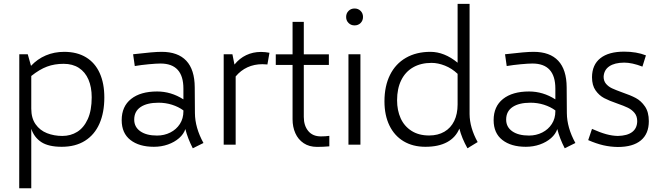

<svg xmlns="http://www.w3.org/2000/svg" viewBox="-20 -761 3478 1010"><path d="M528.8 -248.5Q528.8 -168.9 503.2 -110.6Q477.5 -52.2 427.2 -20.5Q377 11.2 304.7 11.2Q235.4 11.2 197.5 -13.4Q159.7 -38.1 144.5 -83.5V229.5H81.1L81.5 -475.6H126L143.1 -414.6Q176.8 -450.7 221.2 -469.5Q265.6 -488.3 317.4 -488.3Q385.3 -488.3 432.6 -459.5Q480 -430.7 504.4 -376.7Q528.8 -322.8 528.8 -248.5ZM462.4 -249.5Q462.4 -302.7 445.3 -342.5Q428.2 -382.3 395 -403.8Q361.8 -425.3 314.9 -425.3Q266.6 -425.3 227.3 -410.6Q188 -396 144.5 -361.3V-189.5Q144.5 -139.6 167.2 -107.4Q189.9 -75.2 227.1 -60.5Q264.2 -45.9 308.1 -45.9Q351.6 -45.9 386.2 -67.4Q420.9 -88.9 441.7 -134.5Q462.4 -180.2 462.4 -249.5Z M994.1 19Q967.3 -33.2 955.1 -82Q946.3 -55.7 922.1 -34.4Q897.9 -13.2 863.5 -1Q829.1 11.2 789.6 11.2Q711.9 11.2 666 -24.7Q620.1 -60.5 620.1 -128.9Q620.1 -201.2 669.7 -240.5Q719.2 -279.8 806.6 -279.8Q879.9 -279.8 944.8 -238.3V-294.9Q944.8 -426.8 824.2 -426.8Q802.7 -426.8 762.9 -423.1Q723.1 -419.4 689 -413.6L680.2 -475.6Q739.7 -482.4 773.7 -485.4Q807.6 -488.3 830.6 -488.3Q916 -488.3 960 -441.4Q1003.9 -394.5 1004.4 -301.8L1005.4 -166Q1005.9 -89.4 1050.3 -8.8ZM944.8 -175.3V-180.2Q918.9 -199.2 885 -210Q851.1 -220.7 814 -220.7Q753.4 -220.7 719.7 -198Q686 -175.3 686 -131.8Q686 -92.8 718.3 -70.3Q750.5 -47.9 806.2 -47.9Q844.2 -47.9 876 -64Q907.7 -80.1 926.3 -108.9Q944.8 -137.7 944.8 -175.3Z M1353 -487.8Q1374.5 -487.8 1397.5 -483.4L1386.7 -421.9Q1373.5 -423.3 1360.4 -423.3Q1317.4 -423.3 1281.7 -407Q1246.1 -390.6 1219.7 -358.9V0H1156.7V-475.6H1202.6L1213.4 -421.4Q1239.7 -454.1 1275.1 -470.9Q1310.5 -487.8 1353 -487.8Z M1712.4 -46.4V8.8Q1680.2 11.7 1647.9 11.7Q1606.4 11.7 1577.4 -7.8Q1548.3 -27.3 1533.7 -60.3Q1519 -93.3 1519 -133.3V-419.4H1430.7V-475.1H1519V-646H1578.1V-475.1H1710V-419.4H1578.1V-146Q1578.1 -100.1 1601.6 -71.8Q1625 -43.5 1668 -43.5Q1691.9 -43.5 1712.4 -46.4Z M1800.8 -671.9Q1800.8 -690.9 1813.5 -703.6Q1826.2 -716.3 1845.2 -716.3Q1864.3 -716.3 1877 -703.6Q1889.6 -690.9 1889.6 -671.9Q1889.6 -652.8 1877 -640.1Q1864.3 -627.4 1845.2 -627.4Q1826.2 -627.4 1813.5 -640.1Q1800.8 -652.8 1800.8 -671.9ZM1813 -475.6H1876V0H1813Z M2439 19Q2408.7 -35.2 2396.5 -84.5Q2377 -37.6 2331.8 -13.2Q2286.6 11.2 2217.8 11.2Q2151.9 11.2 2103.3 -17.8Q2054.7 -46.9 2028.6 -100.8Q2002.4 -154.8 2002.4 -228Q2002.4 -308.1 2031.5 -366.7Q2060.5 -425.3 2115.2 -456.8Q2169.9 -488.3 2244.1 -488.3Q2317.4 -488.3 2387.2 -431.2V-740.7H2450.2V-161.1Q2450.7 -89.4 2492.7 -13.7ZM2387.2 -211.4V-372.6Q2356.9 -401.4 2320.3 -415.8Q2283.7 -430.2 2250.5 -430.2Q2193.8 -430.2 2153.1 -406.7Q2112.3 -383.3 2090.6 -339.1Q2068.8 -294.9 2068.8 -233.4Q2068.8 -180.7 2087.6 -138.9Q2106.4 -97.2 2144.5 -72.8Q2182.6 -48.3 2237.3 -48.3Q2283.7 -48.3 2317.6 -68.1Q2351.6 -87.9 2369.4 -124.8Q2387.2 -161.6 2387.2 -211.4Z M2950.7 19Q2923.8 -33.2 2911.6 -82Q2902.8 -55.7 2878.7 -34.4Q2854.5 -13.2 2820.1 -1Q2785.6 11.2 2746.1 11.2Q2668.5 11.2 2622.6 -24.7Q2576.7 -60.5 2576.7 -128.9Q2576.7 -201.2 2626.2 -240.5Q2675.8 -279.8 2763.2 -279.8Q2836.4 -279.8 2901.4 -238.3V-294.9Q2901.4 -426.8 2780.8 -426.8Q2759.3 -426.8 2719.5 -423.1Q2679.7 -419.4 2645.5 -413.6L2636.7 -475.6Q2696.3 -482.4 2730.2 -485.4Q2764.2 -488.3 2787.1 -488.3Q2872.6 -488.3 2916.5 -441.4Q2960.4 -394.5 2960.9 -301.8L2961.9 -166Q2962.4 -89.4 3006.8 -8.8ZM2901.4 -175.3V-180.2Q2875.5 -199.2 2841.6 -210Q2807.6 -220.7 2770.5 -220.7Q2710 -220.7 2676.3 -198Q2642.6 -175.3 2642.6 -131.8Q2642.6 -92.8 2674.8 -70.3Q2707 -47.9 2762.7 -47.9Q2800.8 -47.9 2832.5 -64Q2864.3 -80.1 2882.8 -108.9Q2901.4 -137.7 2901.4 -175.3Z M3074.2 -23.9 3094.2 -83Q3136.7 -64 3168.7 -55.2Q3200.7 -46.4 3230 -45.9Q3279.8 -46.9 3305.7 -66.7Q3331.5 -86.4 3332 -123.5Q3332 -149.9 3317.9 -167Q3303.7 -184.1 3283.2 -194.1Q3262.7 -204.1 3227.5 -216.3Q3184.6 -231 3158.2 -244.9Q3131.8 -258.8 3113 -285.4Q3094.2 -312 3094.2 -355Q3094.7 -420.4 3138.2 -454.8Q3181.6 -489.3 3263.2 -489.3Q3328.6 -489.3 3377.9 -469.7L3359.4 -410.6Q3305.2 -431.6 3263.2 -431.6Q3212.9 -431.2 3185.1 -412.1Q3157.2 -393.1 3155.3 -357.4Q3155.3 -335 3168 -320.1Q3180.7 -305.2 3199.5 -296.4Q3218.3 -287.6 3252 -275.4Q3296.4 -260.3 3324.5 -245.4Q3352.5 -230.5 3372.8 -200.9Q3393.1 -171.4 3393.1 -123.5Q3393.1 -57.1 3351.3 -22.5Q3309.6 12.2 3230 12.2Q3190.9 11.7 3153.8 3.2Q3116.7 -5.4 3074.2 -23.9Z"/></svg>

Font: Selawik Semilight
Style: Regular
Weight: 300
Designer: Aaron Bell
Foundry: Microsoft Corporation
Version: Version 1.01